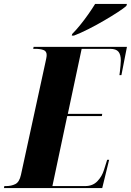

<svg xmlns="http://www.w3.org/2000/svg" viewBox="-65 -951 662 971"><path d="M-45 0 -43 -10H-33Q-8 -10 12.5 -20Q33 -30 41 -67L165 -637Q167 -646 169 -656Q171 -666 171 -673Q171 -692 155 -698Q139 -704 113 -704H103L105 -714H577L549 -571H539Q540 -576 541.5 -590Q543 -604 544.5 -620Q546 -636 546 -645Q546 -675 534 -689.5Q522 -704 492 -704H348L278 -375H452L450 -364H275L200 -10H366Q404 -10 427.5 -34.5Q451 -59 461 -92L477 -143H487L452 0ZM300 -779Q319 -798 340.5 -824.5Q362 -851 382 -879.5Q402 -908 416 -931H577L574 -921Q562 -910 531.5 -890Q501 -870 461.5 -847Q422 -824 381.5 -803.5Q341 -783 309 -771H298Z"/></svg>

Font: Noto Serif Display ExtraCondensed Black
Style: Italic
Weight: 900
Width: 2
Italic angle: -12°
Designer: Monotype Design Team
Foundry: Monotype Imaging Inc.
Version: Version 2.009